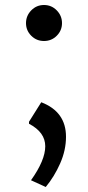

<svg xmlns="http://www.w3.org/2000/svg" viewBox="-20 -597 352 768"><path d="M207 -454Q186 -433 156 -433Q126 -433 105 -454Q84 -475 84 -504.5Q84 -534 105 -555.5Q126 -577 156 -577Q186 -577 207 -555.5Q228 -534 228 -504.5Q228 -475 207 -454ZM244 -50Q244 4 220.5 57Q197 110 163 151L104 124Q161 44 161 -12Q161 -68 96 -102V-110L145 -188Q244 -150 244 -50Z"/></svg>

Font: Halant SemiBold
Style: Regular
Weight: 600
Designer: Hitesh Malaviya (Devanagari), Satya Rajpurohit (Latin)
Foundry: Indian Type Foundry
Version: Version 1.101;PS 1.0;hotconv 1.0.78;makeotf.lib2.5.61930; tt